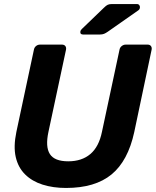

<svg xmlns="http://www.w3.org/2000/svg" viewBox="-20 -921 772 951"><path d="M307 10Q243 10 191 -6.5Q139 -23 104.5 -57Q70 -91 58 -143Q46 -195 61 -267L148 -675Q150 -686 158.5 -693Q167 -700 178 -700H287Q298 -700 303.5 -693Q309 -686 307 -675L220 -268Q204 -194 227 -158Q250 -122 318 -122Q385 -122 427.5 -158Q470 -194 485 -268L572 -675Q574 -686 583 -693Q592 -700 602 -700H712Q722 -700 727.5 -693Q733 -686 731 -675L645 -267Q614 -124 532.5 -57Q451 10 307 10ZM392 -750Q376 -750 378 -764Q379 -772 386 -778L494 -882Q506 -894 514 -897.5Q522 -901 535 -901H657Q666 -901 670 -895.5Q674 -890 673 -883Q672 -874 664 -869L514 -764Q504 -757 495.5 -753.5Q487 -750 474 -750Z"/></svg>

Font: Rubik Light SemiBold
Style: Italic
Weight: 600
Italic angle: -12°
Version: Version 2.104